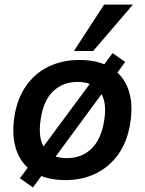

<svg xmlns="http://www.w3.org/2000/svg" viewBox="-20 -777 632 839"><path d="M266 10Q184 10 129.5 -23Q75 -56 52.5 -118.5Q30 -181 43 -268Q56 -349 95.5 -404Q135 -459 194.5 -487Q254 -515 327 -515Q410 -515 464 -482Q518 -449 540.5 -387Q563 -325 549 -238Q536 -157 496.5 -102Q457 -47 398 -18.5Q339 10 266 10ZM273 -86Q337 -86 379.5 -127Q422 -168 435 -249Q449 -333 417 -376Q385 -419 319 -419Q255 -419 212.5 -378.5Q170 -338 158 -257Q145 -175 174 -130.5Q203 -86 273 -86ZM124 42 67 2 472 -545 527 -506ZM303 -554 435 -757H561L387 -554Z"/></svg>

Font: Mulish ExtraLight
Style: Italic
Weight: 200
Italic angle: -9°
Designer: Vernon Adams
Foundry: Vernon Adams
Version: Version 3.603